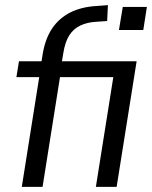

<svg xmlns="http://www.w3.org/2000/svg" viewBox="-20 -729 593 749"><path d="M65 0 133 -428H44L54 -490H162L139 -470L146 -515Q156 -577 183 -617.5Q210 -658 254.5 -680.5Q299 -703 362 -706L401 -709L398 -647L355 -644Q320 -642 293.5 -629.5Q267 -617 250.5 -591.5Q234 -566 227 -522L219 -474L206 -490H513L435 0H354L422 -428H214L146 0ZM444 -612 459 -702H553L539 -612Z"/></svg>

Font: Nunito Sans 10pt SemiCondensed
Style: Italic
Weight: 400
Width: 4
Italic angle: -9°
Designer: Vernon Adams
Foundry: Vernon Adams
Version: Version 3.101;gftools[0.9.27]